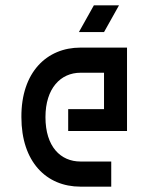

<svg xmlns="http://www.w3.org/2000/svg" viewBox="-20 -698 575 718"><path d="M60 -260C60 -93 153 0 281 0H396V-94H281C207 -94 150 -149 150 -260C150 -368 207 -426 281 -426H369V-290H235V-208H455V-520H281C155 -520 59 -428 60 -260ZM275 -578H369L425 -678H331Z"/></svg>

Font: Grotesk 02 Mince
Style: Bold
Weight: 400
Designer: Frank Adebiaye, contributions by Jérémy Landes, Ariel Martín Pérez
Foundry: Velvetyne Type Foundry
Version: Version 3.000;Glyphs 3.1.2 (3150)